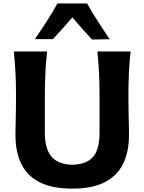

<svg xmlns="http://www.w3.org/2000/svg" viewBox="-20 -1090 845 1124"><path d="M404.4 14.3Q518.5 14.3 591.6 -22.5Q664.8 -59.3 700 -129.6Q735.2 -199.9 735.2 -301.1Q735.2 -321.7 734.4 -357.8Q733.6 -394 732.7 -437.8Q731.8 -481.7 731.8 -525.1Q731.8 -601.3 734.6 -662.4Q737.5 -723.6 744.7 -788.8H550.2Q556.6 -723.6 559.7 -662.4Q562.7 -601.3 562.7 -525.1V-312.2Q562.7 -251.5 547.5 -210.5Q532.3 -169.4 497.5 -148.4Q462.7 -127.4 403.9 -125.3Q317.8 -127.9 280.2 -174.5Q242.5 -221.2 242.5 -311.8V-525.1Q242.5 -601.3 245.6 -662.4Q248.6 -723.6 255.8 -788.8H61.2Q67.7 -723.6 70.7 -662.4Q73.8 -601.3 73.8 -525.1Q73.8 -481.7 73 -438.4Q72.2 -395 71.3 -359.2Q70.4 -323.3 70.4 -301.6Q70.4 -202 104.3 -131.3Q138.3 -60.6 211.9 -23.2Q285.6 14.3 404.4 14.3ZM518.7 -858.6 622.4 -860.4Q586.7 -912.6 552.9 -965.3Q519.1 -1018 489.9 -1069.7H316.3Q287.7 -1018 253.8 -965.5Q220 -913 184 -860.8H289.7Q319.5 -892.6 347.8 -924.3Q376.1 -955.9 403.6 -988.1Q431.5 -955.7 460.1 -923.2Q488.8 -890.7 518.7 -858.6Z"/></svg>

Font: Pinar-VF
Style: Regular
Weight: 300
Designer: Amin Abedi
Version: Version 3.0